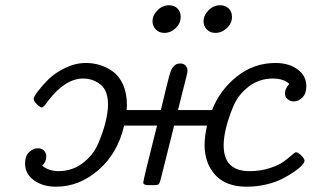

<svg xmlns="http://www.w3.org/2000/svg" viewBox="-20 -703 1183 729"><path d="M75.2 -82Q75.2 -110.8 90.6 -125.5Q106 -140.1 124 -140.1Q138.2 -140.1 147 -131.1Q155.8 -122.1 155.8 -108.9Q155.8 -89.8 141.1 -74.2V-73.2Q166 -53.2 202.1 -53.2Q253.9 -53.2 293.9 -83.5Q334 -113.8 353 -158.4Q372.1 -203.1 381.1 -241Q390.1 -278.8 390.1 -306.2Q390.1 -359.4 361.6 -382.1Q333 -404.8 295.9 -404.8Q228 -404.8 164.1 -321.8Q145 -294.9 138.9 -294.9Q132.8 -294.9 120.4 -306.9Q107.9 -318.8 107.9 -328.1Q107.9 -335 123.5 -356Q139.2 -377 163.6 -401.4Q188 -425.8 227.1 -444.8Q266.1 -463.9 306.2 -463.9Q333 -463.9 357.9 -456.5Q382.8 -449.2 407.5 -432.1Q432.1 -415 447 -382.1Q461.9 -349.1 461.9 -303.2Q461.9 -300.3 461.4 -294.2Q460.9 -288.1 460.9 -285.2H590.8Q595.7 -304.2 600.8 -326.7Q606 -349.1 609.4 -362.5Q612.8 -376 616.5 -390.9Q620.1 -405.8 622.6 -414.8Q625 -423.8 628.4 -432.9Q631.8 -441.9 635.5 -446.5Q639.2 -451.2 643.6 -455.1Q647.9 -459 653.1 -460.4Q658.2 -461.9 665 -461.9Q677.2 -461.9 684.6 -453.9Q691.9 -445.8 691.9 -435.1Q691.9 -428.2 687 -409.2Q682.1 -390.1 672.6 -352.5Q663.1 -314.9 655.8 -285.2H785.2Q814.9 -361.3 879.4 -412.6Q943.8 -463.9 1025.9 -463.9Q1076.7 -463.9 1109.9 -439.5Q1143.1 -415 1143.1 -376Q1143.1 -347.2 1127.9 -332.5Q1112.8 -317.9 1095.2 -317.9Q1082 -317.9 1072 -326.4Q1062 -335 1062 -349.1Q1062 -366.2 1078.1 -383.8V-384.8Q1056.2 -404.8 1016.1 -404.8Q964.4 -404.8 924.6 -374.5Q884.8 -344.2 866 -299.6Q847.2 -254.9 838.1 -217Q829.1 -179.2 829.1 -151.9Q829.1 -52.7 928.2 -53.2Q969.2 -53.2 1004.2 -64.7Q1039.1 -76.2 1056.6 -89.1Q1074.2 -102.1 1087.2 -113.5Q1100.1 -125 1104 -125Q1110.8 -125 1123.5 -113Q1136.2 -101.1 1136.2 -91.8Q1136.2 -86.9 1126.7 -75.9Q1117.2 -64.9 1097.2 -51Q1077.1 -37.1 1052 -24.2Q1026.9 -11.2 991 -2.7Q955.1 5.9 917 5.9Q837.9 5.9 797.4 -38.6Q756.8 -83 756.8 -152.8Q756.8 -185.1 766.1 -226.1H641.1Q639.2 -217.3 589.8 -21Q585.9 -5.9 581.5 -2.9Q577.1 0 564 0H543.9Q523.9 0 523.9 -9.8Q523.9 -18.6 576.2 -226.1H451.2Q427.2 -121.1 354 -57.6Q280.8 5.9 192.9 5.9Q142.1 5.9 108.6 -18.6Q75.2 -43 75.2 -82ZM559.1 -622.1Q559.1 -645 578.1 -664.1Q597.2 -683.1 622.1 -683.1Q641.1 -683.1 653.6 -671.1Q666 -659.2 666 -639.2Q666 -614.3 647 -596.2Q627.9 -578.1 604 -578.1Q584 -578.1 571.5 -591.1Q559.1 -604 559.1 -622.1ZM752.9 -622.1Q752.9 -645 772 -664.1Q791 -683.1 815.9 -683.1Q835 -683.1 847.9 -671.1Q860.8 -659.2 860.8 -639.2Q860.8 -614.3 841.3 -596.2Q821.8 -578.1 797.9 -578.1Q777.8 -578.1 765.4 -591.1Q752.9 -604 752.9 -622.1Z"/></svg>

Font: CMU Concrete
Style: Italic
Weight: 500
Italic angle: -14.04°
Version: Version 0.7.0